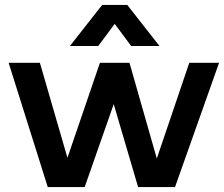

<svg xmlns="http://www.w3.org/2000/svg" viewBox="-20 -760 910 780"><path d="M749 -505H870L691 0H541L442 -337L324 0H174L15 -505H142L254 -119L386 -505H506L617 -116ZM628 -573H513L446 -663L379 -573H264L395 -740H497Z"/></svg>

Font: Livvic SemiBold
Style: Regular
Weight: 600
Designer: Jacques Le Bailly, Baron von Fonthausen
Version: Version 1.001; ttfautohint (v1.8.2)